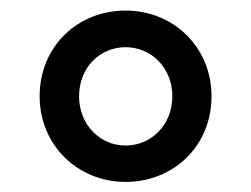

<svg xmlns="http://www.w3.org/2000/svg" viewBox="-20 -810 485 371"><path d="M222.7 -458.5C315.4 -458.5 388.7 -527.8 388.7 -624C388.7 -719.2 314.9 -789.6 222.7 -789.6C129.9 -789.6 56.6 -720.2 56.6 -624C56.6 -528.8 130.9 -458.5 222.7 -458.5ZM222.7 -528.8C172.9 -528.8 132.8 -569.3 132.8 -624C132.8 -679.2 172.9 -718.8 222.7 -718.8C272.5 -718.8 313 -678.7 313 -624C313 -568.8 272.5 -528.8 222.7 -528.8Z"/></svg>

Font: Merriweather Sans
Style: Regular
Weight: 400
Designer: Eben Sorkin ( eben@eyebytes.com )
Foundry: Eben Sorkin
Version: Version 1.003